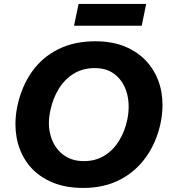

<svg xmlns="http://www.w3.org/2000/svg" viewBox="-20 -936 854 970"><path d="M401 13.5Q303 13.5 232 -20Q161 -53.5 118.8 -111.2Q76.5 -169 63.5 -243.5Q58 -275.5 58 -309Q58 -353 67.5 -399Q89 -500 141.5 -573.8Q194 -647.5 274.8 -687.5Q355.5 -727.5 461 -727.5Q556.5 -727.5 626.5 -694.2Q696.5 -661 739.2 -603.2Q782 -545.5 795.5 -471Q801 -439 801 -405.5Q801 -360.5 791 -312.5Q770 -216 718 -142.8Q666 -69.5 586 -28Q506 13.5 401 13.5ZM403.5 -122Q462 -122 506.5 -149Q551 -176 580.5 -223.2Q610 -270.5 623 -331Q630 -365.5 630 -397.5Q630 -430 622.5 -460.5Q607.5 -519.5 565.8 -555.8Q524 -592 459 -592Q399 -592 353.2 -564.2Q307.5 -536.5 277.5 -488.2Q247.5 -440 234.5 -378.5Q227 -344.5 227 -313.5Q227 -280 236 -249.5Q253 -191.5 296.2 -156.8Q339.5 -122 403.5 -122ZM354 -806 377 -916H718.5L696 -806Z"/></svg>

Font: Heraclito
Style: Bold Italic
Weight: 700
Italic angle: -12°
Designer: Kostas Bartsokas (font) & Cristiano Sobral (main changes)
Foundry: Kostas Bartsokas (font) & Cristiano Sobral (main changes)
Version: Version 1.00;July 8, 2020;FontCreator 13.0.0.2655 64-bit